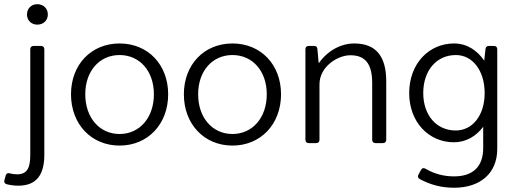

<svg xmlns="http://www.w3.org/2000/svg" viewBox="-59 -676 2444 907"><path d="M68.4 -607.4C68.4 -580.1 88.9 -559.6 117.2 -559.6C146.5 -559.6 167 -580.1 167 -607.4C167 -635.7 146.5 -656.2 117.2 -656.2C88.9 -656.2 68.4 -635.7 68.4 -607.4ZM-27.3 194.3C-11.7 198.2 6.8 201.2 27.3 201.2C115.2 201.2 150.4 147.5 150.4 54.7V-443.4C150.4 -453.1 144.5 -459 134.8 -459H99.6C89.8 -459 84 -453.1 84 -443.4V52.7C84 110.4 74.2 147.5 21.5 147.5C8.8 147.5 -2.9 145.5 -13.7 142.6C-23.4 140.6 -29.3 143.6 -32.2 153.3L-38.1 174.8C-41 184.6 -37.1 191.4 -27.3 194.3Z M505.9 11.7C639.6 11.7 735.4 -89.8 735.4 -230.5C735.4 -371.1 639.6 -470.7 505.9 -470.7C372.1 -470.7 276.4 -371.1 276.4 -230.5C276.4 -89.8 372.1 11.7 505.9 11.7ZM505.9 -43C411.1 -43 343.8 -120.1 343.8 -230.5C343.8 -340.8 411.1 -416 505.9 -416C600.6 -416 668 -340.8 668 -230.5C668 -120.1 600.6 -43 505.9 -43Z M1039.1 11.7C1172.9 11.7 1268.6 -89.8 1268.6 -230.5C1268.6 -371.1 1172.9 -470.7 1039.1 -470.7C905.3 -470.7 809.6 -371.1 809.6 -230.5C809.6 -89.8 905.3 11.7 1039.1 11.7ZM1039.1 -43C944.3 -43 877 -120.1 877 -230.5C877 -340.8 944.3 -416 1039.1 -416C1133.8 -416 1201.2 -340.8 1201.2 -230.5C1201.2 -120.1 1133.8 -43 1039.1 -43Z M1614.3 -470.7C1551.8 -470.7 1488.3 -436.5 1448.2 -378.9H1446.3L1440.4 -444.3C1439.5 -454.1 1434.6 -459 1424.8 -459H1399.4C1389.6 -459 1383.8 -453.1 1383.8 -443.4V-15.6C1383.8 -5.9 1389.6 0 1399.4 0H1434.6C1444.3 0 1450.2 -5.9 1450.2 -15.6V-277.3C1450.2 -361.3 1536.1 -415 1595.7 -415C1668 -415 1699.2 -373 1699.2 -283.2V-15.6C1699.2 -5.9 1705.1 0 1714.8 0H1750C1759.8 0 1765.6 -5.9 1765.6 -15.6V-292C1765.6 -409.2 1717.8 -470.7 1614.3 -470.7Z M2234.4 -444.3 2228.5 -389.6C2195.3 -437.5 2147.5 -470.7 2085.9 -470.7C1967.8 -470.7 1874 -376 1874 -236.3C1874 -97.7 1967.8 -3.9 2085 -3.9C2143.6 -3.9 2190.4 -33.2 2223.6 -77.1V23.4C2223.6 109.4 2176.8 157.2 2085.9 157.2C2040 157.2 1994.1 146.5 1951.2 121.1C1942.4 116.2 1934.6 117.2 1929.7 127L1918 148.4C1913.1 157.2 1915 165 1923.8 169.9C1974.6 197.3 2027.3 210.9 2085.9 210.9C2210 210.9 2290 142.6 2290 27.3V-443.4C2290 -453.1 2284.2 -459 2274.4 -459H2251C2241.2 -459 2235.4 -454.1 2234.4 -444.3ZM2093.8 -59.6C2002.9 -59.6 1940.4 -131.8 1940.4 -236.3C1940.4 -342.8 2002.9 -416 2094.7 -416C2173.8 -416 2230.5 -341.8 2230.5 -236.3C2230.5 -131.8 2173.8 -59.6 2093.8 -59.6Z"/></svg>

Font: Ed Sans Neue Light
Style: Regular
Weight: 300
Designer: Stephen Hutchings
Version: Version 1.004;PS 001.004;hotconv 1.0.88;makeotf.lib2.5.64775